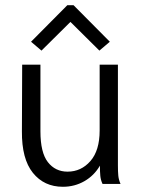

<svg xmlns="http://www.w3.org/2000/svg" viewBox="-20 -705 540 736"><path d="M64 -202 65 -457H135V-202Q135 -120 163.5 -83.5Q192 -47 239 -47Q291 -47 326.5 -87.5Q362 -128 362 -205V-457H432V-71Q432 -47 433.5 -31.5Q435 -16 442 0H373Q366 -15 364.5 -31Q363 -47 363 -70Q341 -32 303.5 -10.5Q266 11 221 11Q149 11 106 -42.5Q63 -96 64 -202ZM99 -545 238 -685H262L401 -545L361 -511L250 -621L139 -511Z"/></svg>

Font: Vazir Code FD
Style: Code-FD
Weight: 400
Foundry: DejaVu fonts team - Redesigned by Saber Rastikerdar
Version: Version 1.1.2